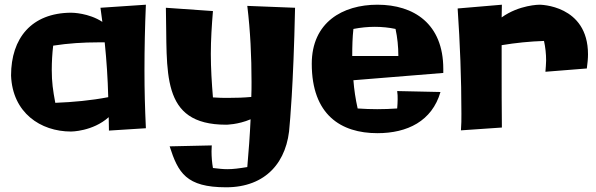

<svg xmlns="http://www.w3.org/2000/svg" viewBox="-20 -539 2532 816"><path d="M600 6C596 -83 594 -151 594 -240C594 -333 596 -426 600 -519L407 -506L415 -446C357 -484 288 -485 282 -485C114 -484 27 -377 27 -218C33 -60 152 20 282 20C282 20 374 20 442 -41C442 -22 443 -3 443 16ZM215 -102C205 -155 200 -190 200 -242C200 -276 202 -311 206 -345C270 -355 334 -359 397 -359H425C433 -281 438 -206 440 -126C367 -112 292 -105 215 -102Z M1031 -514C1044 -407 1049 -299 1049 -191C1049 -170 1049 -148 1048 -127C1016 -124 984 -123 950 -123C929 -123 909 -123 885 -125C880 -186 876 -248 876 -310C876 -370 880 -431 885 -492L685 -506C692 -233 658 -9 941 -9C941 -9 991 -9 1045 -32C1042 35 1037 103 1031 171C994 177 971 180 946 180C928 180 910 178 885 175C881 152 879 128 879 104C879 96 880 88 880 79L701 83C737 195 771 257 941 257C1110 257 1203 149 1211 -9C1211 -9 1227 -167 1234 -506Z M1864 -246C1864 -438 1739 -519 1584 -519C1436 -519 1305 -444 1305 -268C1305 -51 1429 27 1584 27C1711 27 1816 -24 1852 -148L1668 -152C1670 -140 1670 -129 1670 -117C1670 -104 1669 -91 1668 -78C1639 -76 1612 -75 1583 -75C1556 -75 1529 -76 1500 -78C1491 -118 1485 -158 1482 -198L1864 -229ZM1477 -301C1477 -343 1478 -380 1482 -416C1513 -422 1543 -425 1573 -425C1603 -425 1633 -422 1661 -416C1669 -379 1673 -341 1673 -301H1477Z M2474 -248C2477 -270 2479 -290 2479 -308C2479 -519 2273 -519 2273 -519C2273 -519 2187 -519 2112 -465C2112 -483 2113 -501 2113 -519L1925 -503C1935 -355 1941 -206 1941 -56C1941 -32 1941 -9 1939 15L2113 3C2112 -81 2112 -165 2112 -250V-347C2172 -357 2232 -363 2292 -365C2298 -338 2301 -310 2301 -282C2301 -266 2299 -250 2298 -234Z"/></svg>

Font: Galindo
Style: Regular
Weight: 400
Designer: Astigmatic (AOETI)
Foundry: Astigmatic (AOETI)
Version: Version 1.000